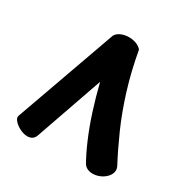

<svg xmlns="http://www.w3.org/2000/svg" viewBox="-166 -872 1020 1039"><g transform="rotate(30 344.0 -352.0)"><path d="M427.8 -691.2Q449.7 -567.6 483.7 -458.1Q517.8 -348.6 558.8 -256.3Q599.8 -164.1 639.2 -90.2Q650.7 -68.9 645.4 -50Q640.2 -31.1 624.4 -15.9Q608.7 -0.7 587.6 7.8Q566.4 16.3 545.3 16.3Q528.1 16.3 512.9 9.5Q497.7 2.7 488.6 -12.2Q461.7 -59.2 433.3 -125.4Q404.9 -191.7 379.2 -271.2Q353.6 -350.7 332.9 -435L186.4 -15.4Q180.1 2 167.7 9.8Q155.2 17.7 138.8 17.7Q115.9 17.7 91.6 5.5Q67.3 -6.7 52.6 -23.4Q37.8 -40.1 42.3 -54L267.6 -685.3Q278.4 -704 300.9 -713.2Q323.3 -722.4 348.7 -722.4Q371.2 -722.4 392.5 -714.9Q413.8 -707.3 427.8 -691.2Z"/></g></svg>

Font: Playpen Sans Arabic
Style: Regular
Weight: 400
Designer: Azza Alameddine, Laura Meseguer, Veronika Burian, José Scaglione
Foundry: TypeTogether
Version: Version 2.000